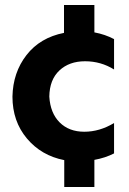

<svg xmlns="http://www.w3.org/2000/svg" viewBox="-20 -640 518 771"><path d="M359 111H238V3Q146 -15 88 -84Q30 -153 30 -252Q32 -349 86.5 -419Q141 -489 237 -508V-620H359V-510Q402 -502 438 -483V-361Q385 -394 321.5 -394Q258 -394 218.5 -357Q179 -320 178 -252Q182 -186 219.5 -148.5Q257 -111 318.5 -111Q380 -111 438 -146V-24Q403 -6 359 2Z"/></svg>

Font: Hind Jalandhar
Style: Bold
Weight: 700
Designer: Namrata Goyal
Foundry: Indian Type Foundry
Version: Version 0.702;PS 1.0;hotconv 1.0.81;makeotf.lib2.5.63406